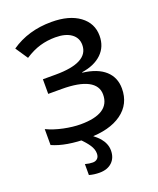

<svg xmlns="http://www.w3.org/2000/svg" viewBox="-170 -826 954 1157"><g transform="rotate(-20 307.0 -247.5)"><path d="M546.9 -546.9Q546.9 -477.1 500.7 -432.6Q454.6 -388.2 373 -376V-373Q466.8 -361.8 515.9 -317.6Q564.9 -273.4 564.9 -202.1Q564.9 -102.5 487.1 -46.4Q409.2 9.8 272 9.8Q129.4 9.8 43.9 -28.8V-130.9Q91.3 -108.4 150.1 -96.2Q209 -84 257.8 -84Q445.8 -84 445.8 -207Q445.8 -263.7 389.4 -293.5Q333 -323.2 222.2 -323.2H136.2V-417H216.8Q430.2 -417 430.2 -530.8Q430.2 -576.2 393.8 -602.5Q357.4 -628.9 292 -628.9Q240.2 -628.9 193.4 -615.2Q146.5 -601.6 96.2 -568.8L43 -647.9Q152.8 -724.1 301.8 -724.1Q415 -724.1 481 -675.8Q546.9 -627.4 546.9 -546.9ZM289.1 113.8Q289.1 87.4 271 59.8Q252.9 32.2 219.2 0H293Q328.1 27.3 343.3 45.2Q358.4 63 366.7 83.5Q375 104 375 126Q375 173.3 345.5 201.2Q315.9 229 265.1 229Q231 229 199.2 220.2V149.9Q225.6 157.2 248 157.2Q266.1 157.2 277.6 146.2Q289.1 135.3 289.1 113.8Z"/></g></svg>

Font: JBL Sans
Style: Semibold
Weight: 600
Version: Version 1.10